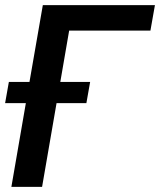

<svg xmlns="http://www.w3.org/2000/svg" viewBox="-22 -731 626 751"><path d="M330.6 -410.6H213.9L248.5 -611.3H566.4L584 -710.9H145.5L93.3 -410.6H12.7L-2 -327.6H79.1L22.5 0H142.6L199.2 -327.6H315.9Z"/></svg>

Font: Roboto Medium
Style: Italic
Weight: 500
Italic angle: -12°
Designer: Google
Version: Version 2.137; 2017